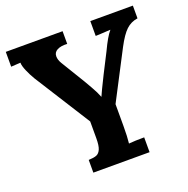

<svg xmlns="http://www.w3.org/2000/svg" viewBox="-125 -819 917 937"><g transform="rotate(-20 333.5 -350.0)"><path d="M549 -527 419 -277V-164Q419 -108 415 -74Q448 -77 495 -77V0H203V-66Q230 -67 244 -72.5Q258 -78 266 -96Q274 -114 274 -153V-240L90 -531Q75 -556 63.5 -583Q52 -610 52 -626L3 -623V-700H298V-634Q266 -636 246.5 -626Q227 -616 227 -595Q227 -577 239 -557L315 -432Q318 -427 337.5 -393Q357 -359 366 -335H367Q370 -342 374 -350.5Q378 -359 383 -370Q408 -420 414 -433L466 -535Q497 -601 519 -626V-627L467 -624L442 -623V-700H663V-634Q628 -629 603 -605.5Q578 -582 549 -527Z"/></g></svg>

Font: Sumana
Style: Bold
Weight: 700
Designer: Cyreal, Alexei Vanyashin (Devanagari), Olga Karpushina (Latin)
Foundry: Cyreal
Version: Version 1.015;PS 001.015;hotconv 1.0.70;makeotf.lib2.5.58329